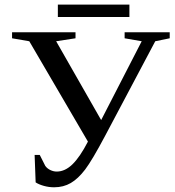

<svg xmlns="http://www.w3.org/2000/svg" viewBox="-20 -793 748 823"><path d="M31.7 -628.9V-654.8H303.7V-628.9L220.7 -616.2L413.6 -278.3L587.4 -616.2L514.2 -628.9V-654.8H707.5V-628.9L645.5 -616.2L431.2 -211.9Q375 -106 345 -66.4Q314.9 -26.9 283.4 -8.5Q252 9.8 211.9 9.8Q189.9 9.8 168.5 3.9Q147 -2 132.8 -11.2L128.4 -128.9H150.4L174.3 -81.5Q182.6 -70.3 196 -64Q209.5 -57.6 223.1 -57.6Q258.8 -57.6 290.8 -88.9Q322.8 -120.1 356.9 -186L105.5 -616.2ZM228 -720.2V-773.4H534.7V-720.2Z"/></svg>

Font: Times New Roman
Style: Regular
Weight: 400
Designer: Steve Matteson
Foundry: Ascender Corporation
Version: Version 2.00.3